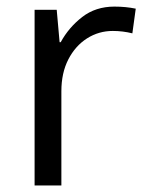

<svg xmlns="http://www.w3.org/2000/svg" viewBox="-20 -565 449 585"><path d="M328.6 -544.9Q363.3 -544.9 393.6 -538.6L383.3 -463.4Q354 -470.7 323.7 -470.7Q280.8 -470.7 245.1 -448Q209.5 -425.3 188.2 -384Q167 -342.8 167 -287.1V0H85.4V-535.2H152.8L161.6 -436.5H165Q189.5 -481.4 230.5 -513.2Q271.5 -544.9 328.6 -544.9Z"/></svg>

Font: Open Sans
Style: Regular
Weight: 400
Designer: Monotype Design Team
Foundry: Monotype Imaging Inc.
Version: Version 3.000; ttfautohint (v1.8.4)